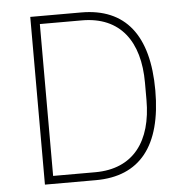

<svg xmlns="http://www.w3.org/2000/svg" viewBox="-51 -747 763 796"><g transform="rotate(-5 330.5 -349.0)"><path d="M104 0H316C499 0 594 -118 594 -349C594 -580 499 -698 316 -698H104ZM141 -33V-665H316C476 -665 554 -556 554 -385V-313C554 -142 476 -33 316 -33Z"/></g></svg>

Font: IBM Plex Thai ExtraLight
Style: Regular
Weight: 200
Designer: Mike Abbink, Paul van der Laan, Pieter van Rosmalen, Ben Mitchell, Mark Frömberg
Foundry: Bold Monday
Version: Version 1.0